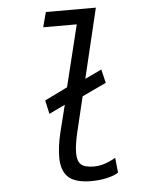

<svg xmlns="http://www.w3.org/2000/svg" viewBox="-55 -816 669 872"><g transform="rotate(-5 280.0 -379.5)"><path d="M326 12Q253 12 221.5 -17.5Q190 -47 190 -108Q190 -131 193.5 -159Q197 -187 205 -220L236 -344L163 -309L149 -371L253 -422L322 -703H169L187 -771H415L339 -453L415 -489L430 -427L320 -375L281 -212Q275 -186 271.5 -163Q268 -140 268 -120Q268 -84 285 -68.5Q302 -53 345 -53Q364 -53 382.5 -58Q401 -63 417 -70.5Q433 -78 443 -84L450 -16Q433 -4 399 4Q365 12 326 12Z"/></g></svg>

Font: Ubuntu Sans Mono
Style: Italic
Weight: 400
Italic angle: -13.5°
Monospace: yes
Designer: Dalton Maag Ltd
Foundry: Dalton Maag Ltd
Version: Version 1.006